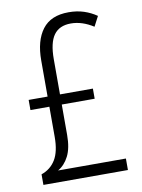

<svg xmlns="http://www.w3.org/2000/svg" viewBox="-83 -781 622 839"><g transform="rotate(-10 228.5 -362.0)"><path d="M280 -724Q317 -724 347.5 -714Q378 -704 404 -686L381 -642Q331 -674 281 -674Q230 -674 205.5 -640Q181 -606 181 -533V-377H327V-332H181V-197Q181 -139 163 -103.5Q145 -68 115 -51H416V0H41V-47Q82 -61 104 -97Q126 -133 126 -198V-332H42V-377H126V-537Q126 -625 163.5 -674.5Q201 -724 280 -724Z"/></g></svg>

Font: Noto Sans Khmer Condensed Light
Style: Regular
Weight: 300
Width: 3
Designer: Danh Hong and the Monotype Design Team
Foundry: Monotype Imaging Inc.
Version: Version 2.004; ttfautohint (v1.8.4.7-5d5b)